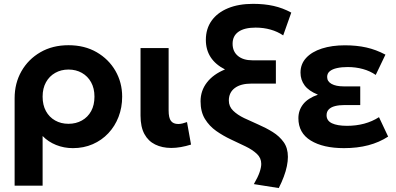

<svg xmlns="http://www.w3.org/2000/svg" viewBox="-20 -755 2057 998"><path d="M56 210V-244.5Q56 -322.5 91.5 -384.8Q127 -447 190 -483.5Q253 -520 336 -520Q419.5 -520 482.2 -483.8Q545 -447.5 580 -386.8Q615 -326 615 -252.5Q615 -196 596.2 -147.5Q577.5 -99 543.2 -62.5Q509 -26 462 -5.5Q415 15 359 15Q312.5 15 271.5 -1.5Q230.5 -18 201.5 -48V210ZM336 -111.5Q375 -111.5 405.8 -128.8Q436.5 -146 453.8 -177.5Q471 -209 471 -252.5Q471 -296 453.5 -327.5Q436 -359 405.5 -376.2Q375 -393.5 336 -393.5Q297.5 -393.5 267 -376.2Q236.5 -359 219 -327.5Q201.5 -296 201.5 -252.5Q201.5 -209 218.8 -177.5Q236 -146 266.5 -128.8Q297 -111.5 336 -111.5Z M870.5 14Q823 14 786.8 -3.8Q750.5 -21.5 730.5 -58.5Q710.5 -95.5 710.5 -154V-505H856.5V-181Q856.5 -142 868.8 -126.2Q881 -110.5 906.5 -110.5Q916.5 -110.5 928 -113.2Q939.5 -116 952 -120.5L973 -3.5Q946 5 920 9.5Q894 14 870.5 14Z M1429 222.5 1299.5 202Q1320.5 166 1329.2 140.5Q1338 115 1338 97Q1338 66 1315.2 44.8Q1292.5 23.5 1256.5 6Q1220.5 -11.5 1180.2 -30.2Q1140 -49 1104 -74.2Q1068 -99.5 1045.2 -136.8Q1022.5 -174 1022.5 -228.5Q1022.5 -283.5 1055.5 -326.2Q1088.5 -369 1149.5 -394Q1050 -445 1050 -547.5Q1050 -605.5 1080 -647.5Q1110 -689.5 1165 -712.2Q1220 -735 1295.5 -735Q1354.5 -735 1402.2 -724.2Q1450 -713.5 1494 -689.5L1452 -571Q1422.5 -591 1386.2 -601.2Q1350 -611.5 1308.5 -611.5Q1250.5 -611.5 1219.8 -590Q1189 -568.5 1189 -527.5Q1189 -487.5 1216.5 -464.5Q1244 -441.5 1292 -441.5H1414V-320.5H1287Q1231 -320.5 1200.2 -297.2Q1169.5 -274 1169.5 -232.5Q1169.5 -201.5 1191.8 -179.8Q1214 -158 1249 -141.2Q1284 -124.5 1323.2 -107.5Q1362.5 -90.5 1397.5 -68.8Q1432.5 -47 1454.5 -16.2Q1476.5 14.5 1476.5 60.5Q1476.5 82.5 1471.2 108.5Q1466 134.5 1455.2 163.2Q1444.5 192 1429 222.5Z M1768 15Q1659.5 15 1595.2 -24.5Q1531 -64 1531 -140.5Q1531 -181.5 1555.5 -213Q1580 -244.5 1632.5 -263Q1585 -282 1563.5 -311Q1542 -340 1542 -377.5Q1542 -422.5 1571.5 -454.2Q1601 -486 1653.2 -502.8Q1705.5 -519.5 1772.5 -519.5Q1834 -519.5 1884.2 -508.2Q1934.5 -497 1983.5 -471L1933 -365.5Q1903.5 -386 1866.2 -396.2Q1829 -406.5 1787 -406.5Q1756 -406.5 1732 -401.2Q1708 -396 1694.2 -384.8Q1680.5 -373.5 1680.5 -355Q1680.5 -331.5 1703.5 -318.8Q1726.5 -306 1766.5 -306H1852.5V-209H1771.5Q1742.5 -209 1721.2 -203.5Q1700 -198 1688.8 -186.2Q1677.5 -174.5 1677.5 -156Q1677.5 -127.5 1705.5 -114.2Q1733.5 -101 1784 -101Q1831 -101 1873 -112.2Q1915 -123.5 1950 -146L1997.5 -45Q1951.5 -15 1894.5 0Q1837.5 15 1768 15Z"/></svg>

Font: Geologica Thin Roman SemiBold
Style: Regular
Weight: 600
Version: Version 1.010;gftools[0.9.28]